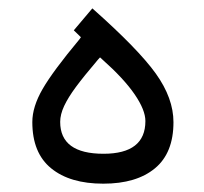

<svg xmlns="http://www.w3.org/2000/svg" viewBox="-20 -441 491 461"><path d="M124.5 -148.4Q124.5 -71.8 228.5 -71.8Q329.1 -71.8 329.1 -150.4Q329.1 -176.8 303.2 -214.6Q277.3 -252.4 225.6 -298.3L220.2 -303.2L215.3 -297.9Q181.2 -257.8 162.4 -232.4Q143.6 -207 134 -186.5Q124.5 -166 124.5 -148.4ZM228 0Q147.9 0 102.8 -36.9Q57.6 -73.7 57.6 -147.9Q57.6 -184.6 82.3 -227.3Q106.9 -270 170.4 -346.2L174.3 -351.6L169.4 -356.4L157.2 -368.2L201.7 -420.9Q312 -323.2 354.2 -264.2Q396.5 -205.1 396.5 -147.5Q396.5 -73.7 352.1 -36.9Q307.6 0 228 0Z"/></svg>

Font: Shabnam Light FD-WOL
Style: Light-FD-WOL
Weight: 300
Foundry: DejaVu fonts team - Redesigned by Saber Rastikerdar - Based on Vazir font
Version: Version 5.0.0